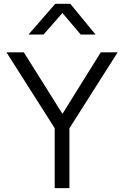

<svg xmlns="http://www.w3.org/2000/svg" viewBox="-20 -970 640 990"><path d="M262 0V-309L13.5 -700H103L302 -383L499.5 -700H586.5L338 -308.5V0ZM127 -792 265 -950.5H342.5L472.5 -792H396L302 -903L204.5 -792Z"/></svg>

Font: Geologica Cursive ExtraLight
Style: Regular
Weight: 250
Designer: Sindre Bremnes, Frode Helland
Foundry: Monokrom Skriftforlag AS
Version: Version 1.010;gftools[0.9.28]